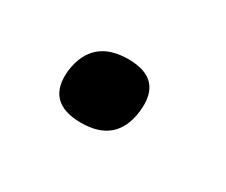

<svg xmlns="http://www.w3.org/2000/svg" viewBox="-39 -187 330 280"><g transform="rotate(30 125.5 -47.5)"><path d="M51 -47Q59 -105 119 -105Q178 -105 171 -47Q164 10 105 10Q45 10 51 -47Z"/></g></svg>

Font: Haskoy Medium
Style: Italic
Weight: 500
Designer: Ertekin Erdin
Foundry: Ertekin Erdin
Version: Version 2.000; ttfautohint (v1.8.4.7-5d5b)